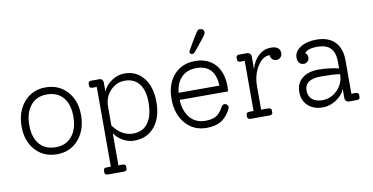

<svg xmlns="http://www.w3.org/2000/svg" viewBox="-87 -993 2858 1471"><g transform="rotate(-10 1341.5 -257.0)"><path d="M57 -246Q57 -362 121.5 -436Q186 -510 289 -510Q392 -510 456.5 -439Q521 -368 521 -254Q521 -138 456.5 -64Q392 10 289 10Q186 10 121.5 -61Q57 -132 57 -246ZM289 -45Q369 -45 415 -101Q461 -157 461 -254Q461 -349 416 -402Q371 -455 289 -455Q209 -455 163 -399Q117 -343 117 -246Q117 -151 162 -98Q207 -45 289 -45Z M904 -510Q996 -510 1051.5 -440Q1107 -370 1107 -253Q1107 -132 1048.5 -61Q990 10 890 10Q845 10 803.5 -13Q762 -36 736 -75V175H767Q793 175 793 194V211Q793 230 767 230H646Q620 230 620 211V194Q620 175 646 175H677V-445H646Q620 -445 620 -464V-481Q620 -500 646 -500H707Q720 -500 728 -491Q736 -482 736 -469V-398Q755 -446 802.5 -478Q850 -510 904 -510ZM889 -45Q966 -45 1006.5 -100.5Q1047 -156 1047 -262Q1047 -354 1007.5 -404.5Q968 -455 897 -455Q830 -455 783 -405Q736 -355 736 -283V-134Q802 -45 889 -45Z M1443 -566Q1434 -566 1428 -572Q1422 -578 1422 -583Q1422 -591 1462 -658Q1497 -717 1507.5 -730.5Q1518 -744 1528 -744Q1563 -744 1563 -713Q1563 -705 1553.5 -691Q1544 -677 1504 -628Q1470 -585 1460.5 -575.5Q1451 -566 1443 -566ZM1664 -275Q1664 -263 1662 -237H1285Q1290 -147 1334 -96Q1378 -45 1452 -45Q1504 -45 1534.5 -62Q1565 -79 1589 -123Q1602 -146 1616 -146Q1627 -146 1636 -138.5Q1645 -131 1645 -121Q1645 -108 1633 -88Q1602 -36 1559.5 -13Q1517 10 1452 10Q1351 10 1288 -63.5Q1225 -137 1225 -255Q1225 -370 1287 -440Q1349 -510 1452 -510Q1551 -510 1607.5 -447.5Q1664 -385 1664 -275ZM1452 -455Q1381 -455 1338 -412.5Q1295 -370 1287 -292H1604Q1598 -455 1452 -455Z M2042 -510Q2114 -510 2114 -455Q2114 -436 2101.5 -423Q2089 -410 2069 -410Q2049 -410 2036.5 -423Q2024 -436 2024 -455H2022Q1968 -455 1927.5 -390Q1887 -325 1887 -237V-55H1941Q1967 -55 1967 -36V-19Q1967 0 1941 0H1797Q1771 0 1771 -19V-36Q1771 -55 1797 -55H1828V-445H1797Q1771 -445 1771 -464V-481Q1771 -500 1797 -500H1856Q1869 -500 1878 -491Q1887 -482 1887 -469V-371Q1905 -435 1946.5 -472.5Q1988 -510 2042 -510Z M2620 -55Q2646 -55 2646 -36V-19Q2646 0 2620 0H2560Q2547 0 2538.5 -9Q2530 -18 2530 -31V-103Q2511 -55 2461 -22.5Q2411 10 2356 10Q2285 10 2241.5 -30.5Q2198 -71 2198 -137Q2198 -204 2244.5 -242.5Q2291 -281 2373 -281Q2448 -281 2530 -263V-312Q2530 -386 2496.5 -420.5Q2463 -455 2391 -455Q2319 -455 2295 -423Q2313 -410 2313 -387Q2313 -369 2301 -356.5Q2289 -344 2271 -344Q2248 -344 2235.5 -359Q2223 -374 2223 -401Q2223 -448 2272 -479Q2321 -510 2397 -510Q2489 -510 2539 -459Q2589 -408 2589 -315V-55ZM2363 -45Q2431 -45 2480.5 -96Q2530 -147 2530 -217V-218Q2478 -226 2381 -226Q2255 -226 2255 -138Q2255 -94 2283.5 -69.5Q2312 -45 2363 -45Z"/></g></svg>

Font: Solway Light
Style: Regular
Weight: 300
Designer: Mariya V. Pigoulevskaya
Foundry: The Northern Block Ltd.
Version: Version 1.000;hotconv 1.0.109;makeotfexe 2.5.65596